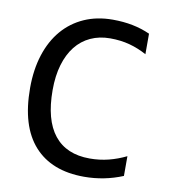

<svg xmlns="http://www.w3.org/2000/svg" viewBox="-76 -712 702 786"><g transform="rotate(10 275.0 -319.0)"><path d="M485.8 -23.9Q409.2 7.8 325.2 7.8Q189.9 7.8 117.4 -73Q44.9 -153.8 44.9 -312Q44.9 -388.7 64.9 -450.7Q85 -512.7 122.1 -555.9Q159.2 -599.1 211.9 -622.6Q264.6 -646 330.1 -646Q374.5 -646 412.6 -638.4Q450.7 -630.9 485.8 -615.2V-529.8Q451.2 -548.8 414.1 -558.8Q377 -568.8 333 -568.8Q288.1 -568.8 251.7 -552Q215.3 -535.2 189.9 -503.2Q164.6 -471.2 150.9 -425Q137.2 -378.9 137.2 -319.8Q137.2 -195.8 187.5 -132.8Q237.8 -69.8 335 -69.8Q376 -69.8 413.6 -79.3Q451.2 -88.9 485.8 -106Z"/></g></svg>

Font: Code New Roman
Style: Regular
Weight: 400
Monospace: yes
Designer: Sam Radian
Foundry: Code New Roman
Version: Version 2.00 November 29, 2014